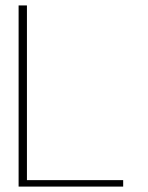

<svg xmlns="http://www.w3.org/2000/svg" viewBox="-20 -690 549 710"><path d="M435.5 -23.9H79.6V-669.9H48.8V0H435.5Z"/></svg>

Font: SaysetthaMai Thin
Style: Regular
Weight: 100
Designer: John M. Durdin
Foundry: Lao Script for Windows
Version: Version 1.101